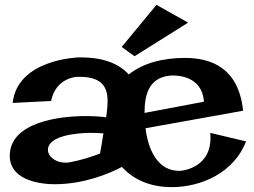

<svg xmlns="http://www.w3.org/2000/svg" viewBox="-20 -748 1043 789"><path d="M844 -202C858 -54 721 -46 721 -46C629 -43 589 -131 578 -221L979 -293C960 -476 839 -510 740 -510C650 -510 568 -489 509 -442C472 -483 409 -514 303 -512C303 -512 52 -506 32 -325L190 -333C209 -428 294 -432 294 -432C392 -436 422 -397 422 -334C422 -312 420 -290 416 -266C394 -269 366 -271 331 -271C232 -271 20 -249 20 -107C20 -17 124 9 205 9C323 9 426 -33 481 -62C527 -11 596 21 686 21C806 21 942 -38 991 -167ZM574 -284C574 -356 590 -427 676 -437C676 -437 809 -453 818 -330ZM405 -200C401 -173 396 -144 391 -117C360 -105 315 -90 266 -81C218 -73 177 -101 177 -132C177 -193 304 -202 353 -202C372 -202 390 -201 405 -200ZM623 -728 480 -555 533 -517 753 -655Z"/></svg>

Font: Peralta
Style: Regular
Weight: 400
Designer: Astigmatic (AOETI)
Foundry: Astigmatic (AOETI)
Version: Version 1.000